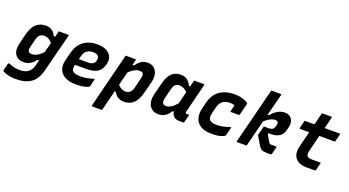

<svg xmlns="http://www.w3.org/2000/svg" viewBox="-88 -1470 4349 2394"><g transform="rotate(20 2087.0 -272.5)"><path d="M282 -550Q335 -550 368 -524Q401 -498 417 -460H437Q442 -479 446.5 -498.5Q451 -518 456 -538H581Q592 -538 589 -527Q566 -437 545.5 -356Q525 -275 504 -194Q483 -113 460 -22Q429 101 354.5 153Q280 205 161 205Q82 205 35 189.5Q-12 174 -23 163Q-27 159 -25 153Q-18 125 -12.5 102.5Q-7 80 0 52H19Q55 69 89.5 76Q124 83 166 83Q244 83 284 43Q301 27 313 6Q325 -15 332 -46Q336 -64 340.5 -81Q345 -98 349 -114H329Q301 -74 263 -50Q225 -26 172 -26Q96 -26 60 -80.5Q24 -135 48 -229L78 -353Q105 -460 156.5 -505Q208 -550 282 -550ZM194 -168Q207 -155 236 -155Q273 -155 310 -176.5Q347 -198 380 -236Q389 -268 397 -300Q405 -332 414 -368Q385 -399 360 -411.5Q335 -424 308 -424Q273 -424 249 -403.5Q225 -383 214 -336L188 -231Q177 -185 194 -168Z M966 -550Q1039 -550 1087 -524.5Q1135 -499 1153.5 -456.5Q1172 -414 1158 -364L1154 -347Q1134 -275 1083 -244.5Q1032 -214 939 -214H790L788 -207Q775 -156 795 -131Q818 -102 897 -102Q947 -102 986 -109.5Q1025 -117 1064 -130H1082Q1076 -106 1070 -81Q1064 -56 1057 -30Q1056 -26 1052 -22Q1039 -9 994.5 1.5Q950 12 883 12Q793 12 736.5 -18Q680 -48 659.5 -101.5Q639 -155 656 -224L685 -339Q711 -440 783 -495Q855 -550 966 -550ZM948 -440Q898 -440 866 -416Q834 -392 820 -336L810 -297H937Q971 -297 995 -311.5Q1019 -326 1026 -359Q1036 -397 1014 -419Q1004 -429 988 -434.5Q972 -440 948 -440Z M1343 -538H1472Q1477 -538 1479.5 -534.5Q1482 -531 1480 -527Q1472 -493 1463 -458H1482Q1511 -499 1547.5 -524.5Q1584 -550 1631 -550Q1685 -550 1719 -522Q1753 -494 1763.5 -446Q1774 -398 1759 -337L1724 -198Q1696 -84 1644.5 -37Q1593 10 1521 10Q1466 10 1433 -13Q1400 -36 1383 -73H1367Q1350 -5 1332.5 63.5Q1315 132 1298 200H1169Q1157 200 1161 189Q1200 33 1239 -124Q1278 -281 1318 -437Q1326 -466 1332 -491Q1338 -516 1343 -538ZM1572 -420Q1539 -420 1504 -401Q1469 -382 1435 -348Q1424 -303 1413 -258Q1402 -213 1390 -168Q1418 -139 1441.5 -127.5Q1465 -116 1492 -116Q1527 -116 1551 -137Q1575 -158 1587 -204L1621 -344Q1632 -390 1614 -408Q1602 -420 1572 -420Z M2072 -550Q2124 -550 2158 -525.5Q2192 -501 2213 -453H2230Q2235 -471 2240 -491Q2245 -511 2252 -538H2380Q2392 -538 2389 -527Q2364 -430 2338.5 -328.5Q2313 -227 2292 -142Q2285 -115 2309 -115H2341L2314 -10Q2311 0 2301 0H2255Q2204 0 2177.5 -23.5Q2151 -47 2147 -87H2130Q2101 -40 2063 -15Q2025 10 1972 10Q1920 10 1885 -18Q1850 -46 1838.5 -96Q1827 -146 1844 -213L1883 -364Q1902 -439 1931.5 -479.5Q1961 -520 1997 -535Q2033 -550 2072 -550ZM1992 -132Q2004 -119 2029 -119Q2063 -119 2096.5 -140Q2130 -161 2168 -206Q2178 -247 2188.5 -287.5Q2199 -328 2209 -369Q2186 -392 2159 -405.5Q2132 -419 2102 -419Q2070 -419 2049.5 -402Q2029 -385 2018 -344L1983 -209Q1969 -155 1992 -132Z M2782 -550Q2861 -550 2909 -531Q2957 -512 2970 -499Q2972 -495 2971 -490L2932 -335Q2930 -326 2917 -326H2808L2810 -336Q2815 -357 2820.5 -379.5Q2826 -402 2831 -420Q2805 -430 2767 -430Q2711 -430 2674 -403.5Q2637 -377 2621 -315L2600 -231Q2593 -200 2595 -176.5Q2597 -153 2612 -139Q2637 -114 2703 -114Q2750 -114 2789 -122.5Q2828 -131 2868 -147H2887Q2880 -119 2873 -91Q2866 -63 2859 -35Q2857 -29 2854 -27Q2841 -14 2798 -1Q2755 12 2683 12Q2592 12 2537 -20.5Q2482 -53 2464 -111.5Q2446 -170 2465 -247L2486 -332Q2515 -444 2593 -497Q2671 -550 2782 -550Z M3452 -550Q3497 -550 3524.5 -528.5Q3552 -507 3561 -471Q3570 -435 3558 -390L3549 -354Q3532 -290 3488 -264Q3444 -238 3375 -238H3346V-219Q3357 -200 3371.5 -176Q3386 -152 3395 -137Q3403 -123 3409 -119Q3415 -115 3430 -115H3502Q3495 -89 3489 -64.5Q3483 -40 3476 -11Q3472 0 3459 0H3409Q3368 0 3345 -11Q3322 -22 3302 -55Q3281 -90 3267 -113Q3253 -136 3238 -161Q3234 -169 3233.5 -173Q3233 -177 3235 -185Q3242 -213 3249.5 -241Q3257 -269 3264 -297H3323Q3362 -297 3380 -310Q3398 -323 3405 -352L3410 -374Q3416 -400 3404 -412Q3394 -423 3369 -423Q3342 -423 3306.5 -405.5Q3271 -388 3234 -354Q3211 -265 3188.5 -176.5Q3166 -88 3144 0H3019Q3007 0 3011 -11Q3052 -171 3092.5 -331Q3133 -491 3173 -652Q3181 -680 3187.5 -705.5Q3194 -731 3198 -750H3324Q3329 -750 3331 -746.5Q3333 -743 3332 -739Q3314 -667 3295.5 -595Q3277 -523 3258 -451H3275Q3359 -550 3452 -550Z M4087 -115Q4080 -88 4074 -63Q4068 -38 4061 -11Q4058 0 4047 0H3937Q3874 0 3829.5 -24.5Q3785 -49 3768 -97Q3751 -145 3768 -216Q3781 -268 3794 -319.5Q3807 -371 3820 -423H3700Q3695 -423 3693 -426.5Q3691 -430 3692 -434Q3699 -462 3705 -486Q3711 -510 3718 -538H3848Q3852 -553 3856 -568.5Q3860 -584 3864 -600Q3870 -626 3876.5 -650.5Q3883 -675 3889 -700H4013Q4025 -700 4021 -689Q4012 -651 4002.5 -613.5Q3993 -576 3984 -538H4181Q4193 -538 4189 -527Q4182 -499 4176.5 -475Q4171 -451 4164 -423H3955Q3942 -370 3928.5 -317.5Q3915 -265 3902 -212Q3886 -154 3907 -132Q3924 -115 3970 -115Z"/></g></svg>

Font: Recursive Mn Lnr St
Style: Bold Italic
Weight: 700
Italic angle: -15°
Monospace: yes
Version: Version 1.079;hotconv 1.0.112;makeotfexe 2.5.65598; ttfautoh